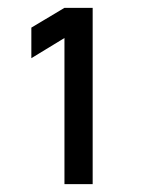

<svg xmlns="http://www.w3.org/2000/svg" viewBox="-20 -740 376 490"><path d="M144.5 -270V-643L60 -591.5V-669.5L144.5 -720H216.5V-270Z"/></svg>

Font: Manrope ExtraLight SemiBold
Style: Regular
Weight: 600
Version: Version 4.504